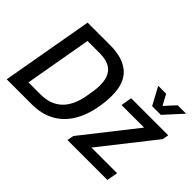

<svg xmlns="http://www.w3.org/2000/svg" viewBox="-121 -1039 1354 1354"><g transform="rotate(45 556.0 -361.5)"><path d="M27 0 148 -686H373Q499 -686 566.5 -627.5Q634 -569 634 -443Q634 -415 631.5 -385.5Q629 -356 623 -325Q605 -220 559 -147.5Q513 -75 442.5 -37.5Q372 0 277 0ZM151 -93H271Q319 -93 358.5 -106.5Q398 -120 428.5 -148Q459 -176 479.5 -220Q500 -264 510 -324Q515 -352 518 -372Q521 -392 522 -407Q523 -422 523 -435Q523 -492 504 -527Q485 -562 449.5 -578Q414 -594 362 -594H239ZM633 0 642 -49 953 -444H728L742 -526H1112L1103 -479L790 -82H1046L1031 0ZM1093 -723 973 -591H886L815 -723H894L954 -612H908L1009 -723Z"/></g></svg>

Font: Archivo SemiCondensed Medium
Style: Italic
Weight: 500
Width: 4
Italic angle: -10°
Designer: Hector Gatti
Foundry: Omnibus-Type
Version: Version 2.001